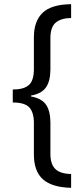

<svg xmlns="http://www.w3.org/2000/svg" viewBox="-20 -737 402 918"><path d="M320 161Q229 159 185.5 120.5Q142 82 142 1V-149Q142 -199 120.5 -223Q99 -247 41 -247V-309Q93 -309 117.5 -330Q142 -351 142 -407V-558Q142 -636 184 -676Q226 -716 320 -717V-651Q271 -650 246 -628.5Q221 -607 221 -555V-405Q221 -350 200 -319.5Q179 -289 128 -280V-276Q181 -266 201 -235Q221 -204 221 -151V-1Q221 48 244.5 71Q268 94 320 95Z"/></svg>

Font: Noto Sans Thai ExtCond
Style: Regular
Weight: 400
Width: 2
Designer: Monotype Design Team
Foundry: Monotype Imaging Inc.
Version: Version 2.002; ttfautohint (v1.8.4.7-5d5b)